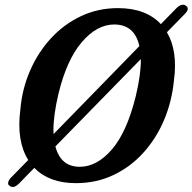

<svg xmlns="http://www.w3.org/2000/svg" viewBox="-20 -744 794 792"><path d="M20 22.5Q12 18.5 13.8 8.5Q15.5 -1.5 26.5 -12.5L96.5 -84Q47 -163.5 64 -292Q71 -376.5 103.8 -452Q136.5 -527.5 190 -585.8Q243.5 -644 313.8 -677.2Q384 -710.5 466.5 -710.5Q525.5 -710.5 569.8 -693.5Q614 -676.5 643.5 -644.5L707.5 -710Q717.5 -720.5 728.2 -723.5Q739 -726.5 746.5 -720.5Q764.5 -708.5 742 -686L668.5 -611Q714 -534 697.5 -412Q689 -325.5 656.8 -249Q624.5 -172.5 571.2 -113.8Q518 -55 447.5 -21.8Q377 11.5 293 11.5Q183 11.5 121.5 -51.5L59.5 12Q36 36 20 22.5ZM200.5 -205Q200.5 -198 201 -191L555 -554Q535 -643 451 -643Q380 -643 317.5 -570.2Q255 -497.5 221 -356.5Q200 -267.5 200.5 -205ZM309 -56Q380 -56 441.8 -127.8Q503.5 -199.5 540 -347Q550.5 -391.5 555.8 -428.5Q561 -465.5 561 -496Q561 -496 561 -500.5L208.5 -140Q230.5 -56 309 -56Z"/></svg>

Font: Fraunces 144pt SuperSoft SemiBold
Style: Italic
Weight: 600
Italic angle: -16°
Version: Version 1.000;[b76b70a41]